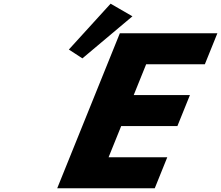

<svg xmlns="http://www.w3.org/2000/svg" viewBox="-20 -1002 1177 1022"><path d="M346.5 -738.3 418.6 -691.3 684.9 -915.2 568.7 -982.4ZM1137.1 -825H617.9L284.6 0H803.8L870.4 -165H558L625.1 -331H924.3L991 -496H691.8L758 -660H1070.4Z"/></svg>

Font: Hussar
Style: BdWideOblFour
Weight: 700
Foundry: Cannot Into Space Fonts
Version: Version 2.00